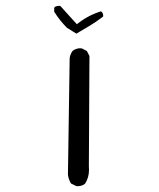

<svg xmlns="http://www.w3.org/2000/svg" viewBox="-20 -641 540 654"><path d="M244.1 -6.8Q259.8 -6.8 270 -15.6Q283.2 -36.6 283.2 -62.5Q283.2 -68.4 282.7 -75.2L284.7 -450.2L275.9 -467.3L258.8 -476.1Q255.9 -476.6 251.5 -476.6Q247.1 -476.6 240.5 -474.6Q233.9 -472.7 227.5 -467.8Q219.2 -457 217.3 -442.9L211.4 -45.9Q213.4 -30.3 221.7 -16.1L239.3 -7.3Q241.7 -6.8 244.1 -6.8ZM331.5 -588.4Q331.5 -596.7 324.2 -602.5Q280.3 -588.9 245.1 -561L241.7 -558.6L185.5 -620.6Q183.1 -621.1 181.2 -621.1Q173.3 -621.1 167 -617.7L164.6 -613.8V-601.1Q183.6 -570.8 208 -546.4L240.2 -526.4Q292 -556.6 306.2 -566.4Q320.3 -576.2 331.1 -584.5Q331.5 -586.4 331.5 -588.4Z"/></svg>

Font: Bakudai
Style: Light
Weight: 300
Version: Version 1.48